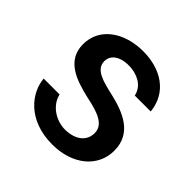

<svg xmlns="http://www.w3.org/2000/svg" viewBox="-141 -633 766 766"><g transform="rotate(45 241.5 -250.0)"><path d="M255 10C369 10 448 -55 448 -148C448 -248 360 -280 284 -298C222 -312 167 -325 167 -372C167 -413 209 -432 257 -429C292 -427 340 -410 350 -361H440C430 -461 347 -510 249 -510C143 -510 59 -453 59 -360C59 -267 145 -240 223 -222C290 -208 343 -191 343 -142C343 -99 310 -70 252 -68C194 -67 144 -106 135 -152H45C51 -79 116 10 255 10Z"/></g></svg>

Font: Oakes Medium
Style: Regular
Weight: 500
Designer: Samuel Oakes
Foundry: Samuel Oakes
Version: Version 1.003;PS 001.003;hotconv 1.0.88;makeotf.lib2.5.64775